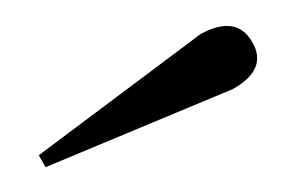

<svg xmlns="http://www.w3.org/2000/svg" viewBox="-20 -717 241 150"><path d="M162.1 -647.5 15.6 -586.4 10.3 -595.7 136.7 -690.4Q164.6 -705.6 177 -684.3Q189.5 -663.1 162.1 -647.5Z"/></svg>

Font: Tartlers End
Style: Regular
Weight: 200
Designer: Peter Wiegel
Foundry: Peter Wiegel
Version: Version 1.000 2013 initial release